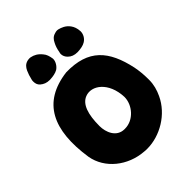

<svg xmlns="http://www.w3.org/2000/svg" viewBox="-195 -768 877 877"><g transform="rotate(-45 243.0 -330.0)"><path d="M278.3 -547.9C290 -536.1 304.7 -530.3 325.2 -530.3H326.2C346.7 -531.2 363.3 -534.2 376 -542C392.6 -551.8 402.3 -570.3 402.3 -586.9V-588.9C401.4 -608.4 395.5 -623 387.7 -633.8C372.1 -655.3 351.6 -662.1 336.9 -666C333 -667 330.1 -667 327.1 -667C323.2 -667 318.4 -666 313.5 -664.1C297.9 -660.2 288.1 -649.4 281.2 -634.8C274.4 -622.1 269.5 -607.4 266.6 -589.8C265.6 -585.9 264.6 -582 264.6 -579.1C264.6 -567.4 269.5 -556.6 278.3 -547.9ZM99.6 -546.9C112.3 -536.1 126 -530.3 145.5 -530.3H147.5C167 -531.2 184.6 -534.2 198.2 -542C212.9 -551.8 224.6 -570.3 224.6 -586.9V-588.9C221.7 -608.4 216.8 -623 208 -632.8C192.4 -653.3 173.8 -662.1 158.2 -665C155.3 -666 152.3 -666 148.4 -666C144.5 -666 138.7 -665 134.8 -664.1C118.2 -659.2 109.4 -648.4 102.5 -633.8C96.7 -621.1 91.8 -606.4 87.9 -588.9C86.9 -585 86.9 -582 86.9 -578.1C86.9 -565.4 90.8 -554.7 99.6 -546.9ZM446.3 -125C459 -151.4 466.8 -179.7 466.8 -209V-216.8C466.8 -244.1 463.9 -271.5 459 -296.9C429.7 -432.6 369.1 -504.9 223.6 -502C49.8 -480.5 -7.8 -358.4 22.5 -157.2C38.1 -67.4 121.1 -1 219.7 5.9C225.6 6.8 231.4 6.8 238.3 6.8C321.3 6.8 409.2 -44.9 446.3 -125ZM157.2 -220.7C157.2 -296.9 173.8 -345.7 211.9 -360.4C261.7 -379.9 328.1 -334 332 -234.4C332 -182.6 287.1 -129.9 231.4 -129.9H226.6C176.8 -130.9 157.2 -180.7 157.2 -220.7Z"/></g></svg>

Font: Day Care
Style: Regular
Weight: 400
Designer: Noponies
Version: Version 1.000;PS 001.000;hotconv 1.0.88;makeotf.lib2.5.64775